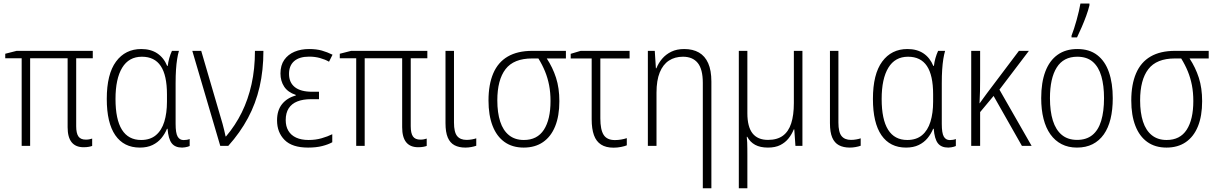

<svg xmlns="http://www.w3.org/2000/svg" viewBox="-20 -815 6796 1073"><path d="M459.5 -34.7Q470.7 -34.7 479.2 -36.4Q487.8 -38.1 495.1 -40.5V0.5Q489.3 2.9 476.6 5.4Q463.9 7.8 447.3 7.8Q402.8 7.8 380.4 -20Q357.9 -47.9 357.9 -104V-489.3H148.4V0H101.1V-489.3H9.3V-514.6L72.8 -530.8H498.5V-489.3H405.8V-109.9Q405.8 -70.3 418.2 -52.5Q430.7 -34.7 459.5 -34.7Z M768.6 -32.7Q819.3 -32.7 851.3 -59.6Q883.3 -86.4 898.2 -134.8Q913.1 -183.1 913.1 -247.1V-287.6Q913.1 -394 878.4 -446Q843.8 -498 772.9 -498Q700.2 -498 662.8 -436.5Q625.5 -375 625.5 -261.7Q625.5 -147.5 661.4 -90.1Q697.3 -32.7 768.6 -32.7ZM761.7 9.8Q671.9 9.8 624.3 -59.3Q576.7 -128.4 576.7 -262.2Q576.7 -400.9 628.4 -470.9Q680.2 -541 769.5 -541Q822.8 -541 859.1 -516.6Q895.5 -492.2 914.1 -446.8H917.5Q919.9 -468.3 926 -490Q932.1 -511.7 940.9 -530.8H980Q974.1 -510.7 970 -484.9Q965.8 -459 963.6 -425.8Q961.4 -392.6 961.4 -350.1V-123Q961.4 -71.3 972.7 -51.8Q983.9 -32.2 1006.3 -32.2Q1014.6 -32.2 1023.9 -33.7Q1033.2 -35.2 1040 -38.1V1Q1035.6 3.4 1028.8 5.1Q1022 6.8 1013.9 8.3Q1005.9 9.8 997.6 9.8Q958.5 9.8 939.7 -14.4Q920.9 -38.6 916.5 -95.2H913.1Q901.9 -67.4 882.1 -43.2Q862.3 -19 832.5 -4.6Q802.7 9.8 761.7 9.8Z M1054.7 -530.8H1104.5L1214.8 -153.8Q1219.2 -140.6 1223.9 -122.6Q1228.5 -104.5 1233.2 -86.2Q1237.8 -67.9 1240.7 -52.7H1243.2Q1295.4 -114.3 1331.1 -186.5Q1366.7 -258.8 1385.7 -344.2Q1404.8 -429.7 1404.8 -530.8H1452.1Q1452.1 -422.4 1430.7 -329.3Q1409.2 -236.3 1365.7 -155.3Q1322.3 -74.2 1255.9 0H1210.9Z M1762.7 -302.2V-260.7H1718.3Q1672.9 -260.7 1641.4 -248Q1609.9 -235.4 1593.3 -209.5Q1576.7 -183.6 1576.7 -144Q1576.7 -108.9 1591.6 -84Q1606.4 -59.1 1635 -45.9Q1663.6 -32.7 1704.6 -32.7Q1744.1 -32.7 1777.8 -42.5Q1811.5 -52.2 1836.9 -64.9V-20Q1814 -7.3 1780.5 1.2Q1747.1 9.8 1701.7 9.8Q1612.8 9.8 1570.6 -32.7Q1528.3 -75.2 1528.3 -142.1Q1528.3 -198.7 1556.4 -233.4Q1584.5 -268.1 1632.8 -281.2V-284.7Q1588.9 -299.3 1568.1 -330.8Q1547.4 -362.3 1547.4 -404.3Q1547.4 -450.2 1568.6 -480.5Q1589.8 -510.7 1626 -525.9Q1662.1 -541 1707.5 -541Q1748 -541 1778.3 -532.5Q1808.6 -523.9 1838.4 -509.3L1818.8 -470.2Q1796.4 -482.9 1768.3 -490.7Q1740.2 -498.5 1708 -498.5Q1652.8 -498.5 1624 -473.4Q1595.2 -448.2 1595.2 -401.9Q1595.2 -354 1627.7 -328.1Q1660.2 -302.2 1724.6 -302.2Z M2329.1 -34.7Q2340.3 -34.7 2348.9 -36.4Q2357.4 -38.1 2364.7 -40.5V0.5Q2358.9 2.9 2346.2 5.4Q2333.5 7.8 2316.9 7.8Q2272.5 7.8 2250 -20Q2227.5 -47.9 2227.5 -104V-489.3H2018.1V0H1970.7V-489.3H1878.9V-514.6L1942.4 -530.8H2368.2V-489.3H2275.4V-109.9Q2275.4 -70.3 2287.8 -52.5Q2300.3 -34.7 2329.1 -34.7Z M2517.1 -530.8V-130.4Q2517.1 -76.2 2534.7 -54.7Q2552.2 -33.2 2587.4 -33.2Q2602.1 -33.2 2617.2 -35.9Q2632.3 -38.6 2641.6 -42V-0.5Q2629.4 3.9 2613.3 6.8Q2597.2 9.8 2580.6 9.8Q2544.9 9.8 2520 -3.4Q2495.1 -16.6 2482.4 -46.4Q2469.7 -76.2 2469.7 -126.5V-530.8Z M3106 -249.5Q3106 -167 3082.5 -109.1Q3059.1 -51.3 3014.6 -20.8Q2970.2 9.8 2906.7 9.8Q2843.3 9.8 2799.3 -21.7Q2755.4 -53.2 2732.7 -112.1Q2710 -170.9 2710 -253.4Q2710 -342.8 2736.6 -405Q2763.2 -467.3 2817.6 -499Q2872.1 -530.8 2954.6 -530.8H3142.6V-488.3H3035.6Q3068.8 -438 3087.4 -380.4Q3106 -322.8 3106 -249.5ZM2759.3 -253.9Q2759.3 -185.1 2775.4 -135.5Q2791.5 -85.9 2824.7 -59.3Q2857.9 -32.7 2907.7 -32.7Q2982.4 -32.7 3019.5 -89.8Q3056.6 -147 3056.6 -250.5Q3056.6 -297.9 3048.8 -338.4Q3041 -378.9 3025.9 -416Q3010.7 -453.1 2988.8 -488.3H2953.6Q2851.1 -488.3 2805.2 -428.5Q2759.3 -368.7 2759.3 -253.9Z M3498.5 -530.8V-488.3H3335V-153.8Q3335 -90.3 3353.5 -61.3Q3372.1 -32.2 3416.5 -32.2Q3433.6 -32.2 3451.2 -35.2Q3468.8 -38.1 3482.9 -43V-2.9Q3471.7 2 3451.2 6.1Q3430.7 10.3 3408.7 10.3Q3366.2 10.3 3339.1 -7.1Q3312 -24.4 3299.3 -59.6Q3286.6 -94.7 3286.6 -148.4V-488.3H3169.4V-514.2L3225.1 -530.8Z M3803.7 -541Q3852.1 -541 3886 -521.5Q3919.9 -502 3937.7 -461.9Q3955.6 -421.9 3955.6 -358.9V237.3H3907.7V-351.6Q3907.7 -428.2 3879.4 -463.1Q3851.1 -498 3796.9 -498Q3751.5 -498 3718.3 -476.3Q3685.1 -454.6 3667 -410.2Q3648.9 -365.7 3648.9 -297.4V0H3600.6V-530.8H3639.2L3645.5 -433.6H3648.4Q3659.7 -462.4 3680.4 -486.8Q3701.2 -511.2 3731.7 -526.1Q3762.2 -541 3803.7 -541Z M4464.4 -530.8V0H4425.3L4418.9 -91.8H4416Q4405.3 -64.9 4387 -41.7Q4368.7 -18.6 4340.8 -4.4Q4313 9.8 4271.5 9.8Q4228.5 9.8 4200.2 -5.6Q4171.9 -21 4156.2 -50.3H4153.3Q4155.3 -34.2 4155.8 -17.6Q4156.2 -1 4156.5 15.6Q4156.7 32.2 4156.7 49.3V237.3H4108.9V-530.8H4156.7V-182.1Q4156.7 -106.4 4185.5 -69.8Q4214.4 -33.2 4272 -33.2Q4323.2 -33.2 4355 -56.4Q4386.7 -79.6 4401.6 -125.5Q4416.5 -171.4 4416.5 -238.8V-530.8Z M4665.5 -530.8V-130.4Q4665.5 -76.2 4683.1 -54.7Q4700.7 -33.2 4735.8 -33.2Q4750.5 -33.2 4765.6 -35.9Q4780.8 -38.6 4790 -42V-0.5Q4777.8 3.9 4761.7 6.8Q4745.6 9.8 4729 9.8Q4693.4 9.8 4668.5 -3.4Q4643.6 -16.6 4630.9 -46.4Q4618.2 -76.2 4618.2 -126.5V-530.8Z M5050.3 -32.7Q5101.1 -32.7 5133.1 -59.6Q5165 -86.4 5179.9 -134.8Q5194.8 -183.1 5194.8 -247.1V-287.6Q5194.8 -394 5160.2 -446Q5125.5 -498 5054.7 -498Q4981.9 -498 4944.6 -436.5Q4907.2 -375 4907.2 -261.7Q4907.2 -147.5 4943.1 -90.1Q4979 -32.7 5050.3 -32.7ZM5043.5 9.8Q4953.6 9.8 4906 -59.3Q4858.4 -128.4 4858.4 -262.2Q4858.4 -400.9 4910.2 -470.9Q4961.9 -541 5051.3 -541Q5104.5 -541 5140.9 -516.6Q5177.2 -492.2 5195.8 -446.8H5199.2Q5201.7 -468.3 5207.8 -490Q5213.9 -511.7 5222.7 -530.8H5261.7Q5255.9 -510.7 5251.7 -484.9Q5247.6 -459 5245.4 -425.8Q5243.2 -392.6 5243.2 -350.1V-123Q5243.2 -71.3 5254.4 -51.8Q5265.6 -32.2 5288.1 -32.2Q5296.4 -32.2 5305.7 -33.7Q5314.9 -35.2 5321.8 -38.1V1Q5317.4 3.4 5310.5 5.1Q5303.7 6.8 5295.7 8.3Q5287.6 9.8 5279.3 9.8Q5240.2 9.8 5221.4 -14.4Q5202.6 -38.6 5198.2 -95.2H5194.8Q5183.6 -67.4 5163.8 -43.2Q5144 -19 5114.3 -4.6Q5084.5 9.8 5043.5 9.8Z M5730 -530.8 5565.4 -314 5745.1 0H5690.9L5532.7 -278.8L5457.5 -188.5V0H5407.7V-530.8H5457.5V-377Q5457.5 -340.8 5456.8 -305.4Q5456.1 -270 5454.1 -237.8H5455.1Q5466.3 -252.9 5475.6 -266.4Q5484.9 -279.8 5496.1 -294.4L5674.3 -530.8Z M6198.7 -266.1Q6198.7 -201.7 6186.3 -150.6Q6173.8 -99.6 6148.7 -64Q6123.5 -28.3 6086.2 -9.3Q6048.8 9.8 5998.5 9.8Q5950.2 9.8 5913.1 -9.3Q5876 -28.3 5850.3 -64.2Q5824.7 -100.1 5811.8 -151.1Q5798.8 -202.1 5798.8 -266.6Q5798.8 -354 5822 -415.3Q5845.2 -476.6 5890.4 -508.8Q5935.5 -541 6001 -541Q6067.9 -541 6111.8 -507.3Q6155.8 -473.6 6177.2 -411.9Q6198.7 -350.1 6198.7 -266.1ZM5847.7 -266.6Q5847.7 -193.4 5864 -141.1Q5880.4 -88.9 5914.1 -61Q5947.8 -33.2 5999.5 -33.2Q6051.3 -33.2 6084.7 -60.3Q6118.2 -87.4 6134 -139.9Q6149.9 -192.4 6149.9 -266.6Q6149.9 -336.9 6135 -388.9Q6120.1 -440.9 6087.2 -469.5Q6054.2 -498 6000.5 -498Q5923.3 -498 5885.5 -437.7Q5847.7 -377.4 5847.7 -266.6ZM5968.3 -606V-615.7Q5974.6 -631.8 5982.2 -654.8Q5989.7 -677.7 5996.8 -703.4Q6003.9 -729 6009.5 -753.2Q6015.1 -777.3 6018.1 -795.4H6068.4V-785.2Q6062 -758.3 6050.3 -726.3Q6038.6 -694.3 6024.9 -662.8Q6011.2 -631.3 5999 -606Z M6698.2 -249.5Q6698.2 -167 6674.8 -109.1Q6651.4 -51.3 6606.9 -20.8Q6562.5 9.8 6499 9.8Q6435.5 9.8 6391.6 -21.7Q6347.7 -53.2 6325 -112.1Q6302.2 -170.9 6302.2 -253.4Q6302.2 -342.8 6328.9 -405Q6355.5 -467.3 6409.9 -499Q6464.4 -530.8 6546.9 -530.8H6734.9V-488.3H6627.9Q6661.1 -438 6679.7 -380.4Q6698.2 -322.8 6698.2 -249.5ZM6351.6 -253.9Q6351.6 -185.1 6367.7 -135.5Q6383.8 -85.9 6417 -59.3Q6450.2 -32.7 6500 -32.7Q6574.7 -32.7 6611.8 -89.8Q6648.9 -147 6648.9 -250.5Q6648.9 -297.9 6641.1 -338.4Q6633.3 -378.9 6618.2 -416Q6603 -453.1 6581.1 -488.3H6545.9Q6443.4 -488.3 6397.5 -428.5Q6351.6 -368.7 6351.6 -253.9Z"/></svg>

Font: Open Sans SemiCondensed Light
Style: Regular
Weight: 300
Width: 4
Designer: Monotype Design Team
Foundry: Monotype Imaging Inc.
Version: Version 3.000